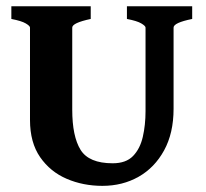

<svg xmlns="http://www.w3.org/2000/svg" viewBox="-20 -586 663 619"><path d="M599.6 -524.9Q539.6 -512.7 539.6 -497.1V-235.4Q539.6 -156.7 509 -101.1Q478.5 -45.4 426.8 -16.1Q375 13.2 310.1 13.2Q248 13.2 195.1 -9.5Q142.1 -32.2 109.4 -79.3Q76.7 -126.5 76.7 -199.2V-497.1Q76.7 -502.4 63 -510.5Q49.3 -518.6 16.6 -524.9V-565.9H272.5V-524.9Q212.9 -512.2 212.9 -497.1V-232.4Q212.9 -146.5 239.7 -103Q266.6 -59.6 343.3 -59.6Q386.2 -59.6 408.9 -83Q431.6 -106.4 440.4 -144.8Q449.2 -183.1 449.2 -227.5V-497.1Q449.2 -502.4 435.5 -510.5Q421.9 -518.6 389.2 -524.9V-565.9H599.6Z"/></svg>

Font: Dai Banna SIL
Style: Bold
Weight: 700
Designer: Victor Gaultney
Foundry: SIL International
Version: Version 4.000